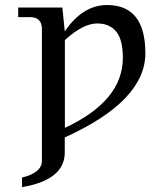

<svg xmlns="http://www.w3.org/2000/svg" viewBox="-20 -519 645 783"><path d="M481 -283.2Q481 -357.9 453.6 -390.6Q426.3 -423.3 376 -423.3Q318.8 -423.3 244.6 -355.5V2.4Q481 -107.4 481 -283.2ZM244.1 41.5V102.5Q244.1 214.8 69.8 244.1V205.1Q150.9 185.5 150.9 136.7V-400.4Q150.9 -449.2 102.1 -449.2H54.2V-488.3H234.4L244.1 -391.1Q317.4 -498.5 416.5 -498.5Q572.8 -498.5 572.8 -301.8Q572.8 -107.4 244.1 41.5Z"/></svg>

Font: Munson
Style: Regular
Weight: 400
Designer: Paul James MIller
Foundry: High-Logic / Made with FontCreator
Version: Version 2.10;May 5, 2019;FontCreator 11.5.0.2430 64-bit